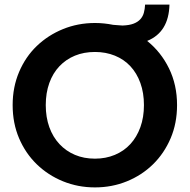

<svg xmlns="http://www.w3.org/2000/svg" viewBox="-20 -808 825 835"><path d="M750 -351Q750 -272 722 -206.5Q694 -141 645.5 -93.5Q597 -46 532 -19.5Q467 7 393 7Q319 7 254 -19.5Q189 -46 140 -93.5Q91 -141 63 -206.5Q35 -272 35 -351Q35 -429 63 -495Q91 -561 140 -608Q189 -655 254 -681.5Q319 -708 393 -708Q413 -708 432.5 -706Q452 -704 472 -700Q485 -699 498 -698Q511 -697 513 -697Q542 -698 560.5 -705Q579 -712 590 -724Q601 -736 605.5 -752Q610 -768 611 -788H717Q714 -668 620 -630Q680 -582 715 -510.5Q750 -439 750 -351ZM179 -351Q179 -298 194.5 -255Q210 -212 238.5 -181.5Q267 -151 306 -134.5Q345 -118 393 -118Q440 -118 479.5 -134.5Q519 -151 547 -181.5Q575 -212 590.5 -255Q606 -298 606 -351Q606 -404 590.5 -447Q575 -490 547 -520Q519 -550 479.5 -566Q440 -582 393 -582Q345 -582 306 -566Q267 -550 238.5 -520Q210 -490 194.5 -447Q179 -404 179 -351Z"/></svg>

Font: SVN-Poppins SemiBold
Style: Regular
Weight: 600
Designer: Ninad Kale (Devanagari), Jonny Pinhorn (Latin)
Foundry: Indian Type Foundry
Version: Version 3.002 2017